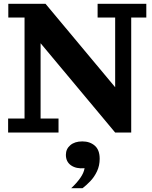

<svg xmlns="http://www.w3.org/2000/svg" viewBox="-20 -702 805 1017"><path d="M590 0 195 -473 221 -682 590 -240ZM23 0V-74H110V-609H24V-682H221L195 -473V-74H290V0ZM590 0 586 -240H590V-609H497V-682H755V-609H675V0ZM357 295Q386 268 405 241Q424 214 428 189Q384 193 356.5 174Q329 155 329 118Q329 87 352.5 67Q376 47 416 47Q456 47 482 69.5Q508 92 508 139Q508 175 494 205Q480 235 458.5 257.5Q437 280 417 295Z"/></svg>

Font: Montagu Slab 144pt SemiBold
Style: Regular
Weight: 600
Version: Version 1.000